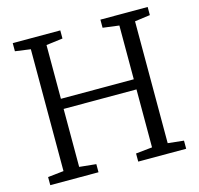

<svg xmlns="http://www.w3.org/2000/svg" viewBox="-107 -857 1004 971"><g transform="rotate(-15 395.0 -371.5)"><path d="M122 -51.5V-689.5L41.5 -700.5V-743H290.5V-700.5L204 -689.5V-408H585.5V-689.5L500.5 -700.5V-743H748V-700.5L667.5 -689.5V-51.5L750.5 -42.5V0H499.5V-42.5L585.5 -51.5V-355H204V-51.5L291.5 -42.5V0H39V-42.5Z"/></g></svg>

Font: Merriweather 20pt Light
Style: Regular
Weight: 300
Version: Version 2.100